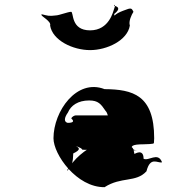

<svg xmlns="http://www.w3.org/2000/svg" viewBox="-20 -830 722 797"><path d="M454 -794C450 -784 434 -704 354 -704C272 -704 287 -781 275 -781C263 -781 224 -766 212 -766C183 -762 177 -765 153 -771C141 -771 164 -768 152 -768C152 -762 194 -741 188 -724C198 -662 283 -622 354 -622C424 -622 509 -662 519 -724C513 -741 526 -769 534 -781C528 -792 527 -797 512 -793C484 -783 444 -770 455 -751C465 -743 454 -745 470 -745C473 -748 453 -762 454 -772C482 -794 470 -802 455 -806C449 -808 463 -818 454 -794ZM619 -238C619 -244 620 -251 620 -256C620 -436 531 -459 414 -460C298 -505 202 -368 202 -256C202 -189 298 -52 414 -53C484 -98 544 -71 588 -119C604 -182 634 -152 652 -156V-158C635 -200 597 -160 576 -171C576 -216 538 -190 538 -191C530 -240 519 -206 518 -213C518 -258 515 -212 515 -213C516 -251 478 -260 432 -254C370 -232 317 -198 284 -158C254 -123 249 -104 275 -142C284 -158 283 -181 284 -193C317 -209 310 -216 294 -224C289 -225 320 -217 321 -209C317 -207 551 -206 551 -206C547 -206 541 -206 535 -209C517 -223 530 -231 575 -231C619 -232 619 -234 619 -238ZM262 -363C274 -392 304 -413 350 -413C388 -413 399 -398 418 -370C429 -359 424 -345 439 -340C445 -340 433 -351 441 -351H294C290 -351 278 -346 276 -338C289 -327 285 -320 261 -320C244 -324 247 -342 262 -363Z"/></svg>

Font: Hussar Przerywany
Style: Regular
Weight: 400
Foundry: Cannot Into Space Fonts
Version: Version 0.982